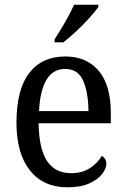

<svg xmlns="http://www.w3.org/2000/svg" viewBox="-20 -786 537 816"><path d="M266 10Q164 10 107 -62Q50 -134 50 -264Q50 -405 104 -475.5Q158 -546 257 -546Q348 -546 399.5 -485Q451 -424 451 -306V-262H144Q146 -152 180.5 -101Q215 -50 282 -50Q330 -50 363 -72Q396 -94 412 -123Q420 -120 426 -111.5Q432 -103 432 -90Q432 -70 414 -46.5Q396 -23 359.5 -6.5Q323 10 266 10ZM356 -314Q355 -395 333 -444Q311 -493 257 -493Q205 -493 177.5 -447Q150 -401 146 -314ZM212 -619Q233 -651 256.5 -691.5Q280 -732 295 -766H398V-756Q386 -739 360.5 -710.5Q335 -682 304.5 -653.5Q274 -625 249 -606H212Z"/></svg>

Font: Noto Serif SemiCondensed
Style: Regular
Weight: 400
Width: 4
Designer: Monotype Design Team
Foundry: Monotype Imaging Inc.
Version: Version 2.013